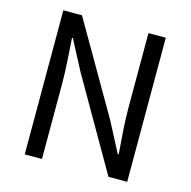

<svg xmlns="http://www.w3.org/2000/svg" viewBox="-107 -839 937 944"><g transform="rotate(15 361.5 -366.5)"><path d="M100.6 0H188.3V-384.9C188.3 -462 181.2 -539.6 176.9 -613.5H181.3L260.4 -462.7L526.7 0H622.1V-733.4H533.8V-352.2C533.8 -276 540.9 -193.4 546.9 -119.9H541.9L462.8 -271.5L195.4 -733.4H100.6Z"/></g></svg>

Font: Source Han Sans JP VF
Style: Regular
Weight: 250
Designer: Ryoko NISHIZUKA 西塚涼子 (kana, bopomofo & ideographs); Paul D. Hunt (Latin, Greek & Cyrillic); Sandoll Communications 산돌커뮤니
Foundry: Adobe
Version: Version 2.004;hotconv 1.0.118;makeotfexe 2.5.65603